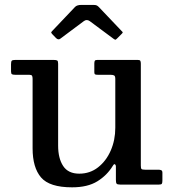

<svg xmlns="http://www.w3.org/2000/svg" viewBox="-20 -770 726 801"><path d="M116 -151V-441Q116 -450.5 113.5 -454.2Q111 -458 102 -458H44Q34 -458 30 -460.2Q26 -462.5 26 -472.5V-501.5Q26 -513.5 29.2 -516.8Q32.5 -520 44 -520H203.5Q215 -520 218.8 -517.5Q222.5 -515 222.5 -504V-162.5Q222.5 -109.5 243.5 -77.5Q264.5 -45.5 310.5 -45.5Q355.5 -45.5 389.2 -72Q423 -98.5 442 -142Q461 -185.5 461 -237V-440.5Q461 -452.5 456.2 -455.2Q451.5 -458 440.5 -458H388.5Q381 -458 377.2 -459.5Q373.5 -461 373.5 -468.5V-505Q373.5 -513.5 375.8 -516.8Q378 -520 386.5 -520H555Q563 -520 565.2 -516.5Q567.5 -513 567.5 -504.5V-79.5Q567.5 -67.5 570.5 -64.8Q573.5 -62 585.5 -62H641Q648 -62 652.8 -59.8Q657.5 -57.5 657.5 -49.5V-17Q657.5 -7 655.2 -3.5Q653 0 643.5 0H481Q469.5 0 466.5 -3.8Q463.5 -7.5 463.5 -19.5V-76Q463.5 -81.5 459.8 -84.5Q456 -87.5 450.5 -78Q426.5 -38.5 386 -13.5Q345.5 11.5 280.5 11.5Q186.5 11.5 151.2 -29.8Q116 -71 116 -151ZM213.5 -611.5 199 -626.5Q193.5 -632.5 193.5 -634.5Q193.5 -636.5 199 -642L293 -741Q301 -749.5 319.5 -749.5H369Q379 -749.5 383.2 -747.5Q387.5 -745.5 392 -741L488 -640Q492 -636.5 492 -634.8Q492 -633 488 -629L468.5 -609.5Q463 -604 461 -604.2Q459 -604.5 452.5 -609L355 -681.5Q342 -691 330 -682L231.5 -608.5Q223 -602 213.5 -611.5Z"/></svg>

Font: Besley* Medium
Style: Regular
Weight: 500
Designer: Owen Earl
Foundry: indestructible type*
Version: Version 3.000; ttfautohint (v1.8.3)